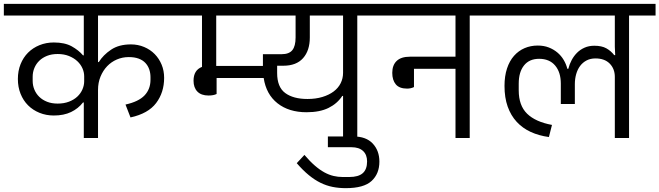

<svg xmlns="http://www.w3.org/2000/svg" viewBox="-40 -718 3431 999"><path d="M396 -185H392Q367 -153 329.5 -135Q292 -117 240 -117Q200 -117 165.5 -131Q131 -145 106 -170Q81 -195 67 -230Q53 -265 53 -307Q53 -349 67 -384Q81 -419 106 -444Q131 -469 165.5 -483Q200 -497 240 -497Q297 -497 333 -477Q369 -457 392 -430H396V-637H-20V-698H877V-637H470V-395H474Q497 -432 538 -459.5Q579 -487 641 -487Q678 -487 710 -473.5Q742 -460 765 -436.5Q788 -413 801 -381.5Q814 -350 814 -313Q814 -237 772.5 -182Q731 -127 639 -107L613 -174Q681 -189 712 -221.5Q743 -254 743 -303V-317Q743 -338 736.5 -357Q730 -376 716.5 -390.5Q703 -405 681.5 -413Q660 -421 630 -421Q597 -421 568 -408.5Q539 -396 517.5 -373.5Q496 -351 483 -319.5Q470 -288 470 -250V0H396ZM260 -179Q293 -179 319 -189Q345 -199 362.5 -215.5Q380 -232 389 -253Q398 -274 398 -295V-321Q398 -342 389 -362.5Q380 -383 362.5 -399.5Q345 -416 319 -426.5Q293 -437 260 -437Q229 -437 205 -427.5Q181 -418 164.5 -402Q148 -386 139 -364.5Q130 -343 130 -319V-297Q130 -273 139 -251.5Q148 -230 164.5 -214Q181 -198 205 -188.5Q229 -179 260 -179Z M862 -698H1957V-637H1819V0H1745V-219H1741Q1715 -179 1669.5 -156.5Q1624 -134 1555 -134Q1463 -134 1404 -180.5Q1345 -227 1332 -312H1087V-229Q1071 -221 1045 -221Q1007 -221 987 -241.5Q967 -262 967 -298Q967 -353 1011 -370V-637H862ZM1498 -637H1085V-375H1328V-436H1425Q1464 -436 1481 -457Q1498 -478 1498 -523ZM1560 -203Q1603 -203 1637.5 -213.5Q1672 -224 1696 -242Q1720 -260 1732.5 -285Q1745 -310 1745 -339V-637H1572V-523Q1572 -455 1537 -415.5Q1502 -376 1434 -376H1402V-338Q1402 -265 1444 -234Q1486 -203 1560 -203Z M1759 261Q1723 261 1690.5 254.5Q1658 248 1627.5 233Q1597 218 1566.5 193Q1536 168 1504 131L1544 88Q1572 121 1598 143.5Q1624 166 1648 179Q1672 192 1695.5 197.5Q1719 203 1743 203H1777Q1825 203 1847.5 183Q1870 163 1870 122Q1870 87 1849 67.5Q1828 48 1789 48H1666V-8H1799Q1865 -8 1899.5 29Q1934 66 1934 123Q1934 186 1893.5 223.5Q1853 261 1759 261Z M2078 -257Q2038 -257 2019.5 -279Q2001 -301 2001 -339Q2001 -379 2024 -401Q2047 -423 2093 -423H2330V-637H1917V-698H2542V-637H2404V0H2330V-360H2114V-265Q2098 -257 2078 -257Z M3159 -318Q3159 -360 3132.5 -387Q3106 -414 3058 -414Q3032 -414 3012 -403.5Q2992 -393 2978.5 -375Q2965 -357 2958 -332.5Q2951 -308 2951 -280V-177H2878V-283Q2878 -342 2848.5 -377Q2819 -412 2765 -412Q2714 -412 2686.5 -377.5Q2659 -343 2659 -283V-248Q2659 -169 2702.5 -126.5Q2746 -84 2832 -68L2816 -5Q2764 -12 2721.5 -31.5Q2679 -51 2648.5 -84Q2618 -117 2601.5 -163.5Q2585 -210 2585 -271Q2585 -322 2598 -361.5Q2611 -401 2634.5 -427.5Q2658 -454 2689.5 -467.5Q2721 -481 2758 -481Q2790 -481 2815.5 -471Q2841 -461 2860.5 -444.5Q2880 -428 2893 -406Q2906 -384 2912 -360H2917Q2923 -384 2934.5 -405.5Q2946 -427 2962.5 -443.5Q2979 -460 3001.5 -470Q3024 -480 3052 -480Q3091 -480 3115 -466.5Q3139 -453 3156 -431H3161L3159 -475V-637H2502V-698H3371V-637H3233V0H3159Z"/></svg>

Font: IBM Plex Sans Devanagari
Style: Regular
Weight: 400
Designer: Mike Abbink, Paul van der Laan, Pieter van Rosmalen, Erin McLaughlin
Foundry: Bold Monday
Version: Version 1.1